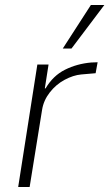

<svg xmlns="http://www.w3.org/2000/svg" viewBox="-20 -751 439 771"><path d="M53 0 130 -492H175L160 -396H163Q193 -447 241 -471Q289 -495 346 -500L372 -501L364 -457L306 -452Q274 -449 239.5 -430.5Q205 -412 180 -380Q155 -348 149 -310L99 0ZM232 -556 345 -731H399L267 -556Z"/></svg>

Font: Nunito Sans 7pt Condensed ExtraLight
Style: Italic
Weight: 250
Width: 3
Italic angle: -9°
Designer: Vernon Adams
Foundry: Vernon Adams
Version: Version 3.101;gftools[0.9.27]